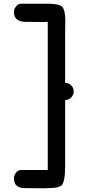

<svg xmlns="http://www.w3.org/2000/svg" viewBox="-20 -815 470 1029"><path d="M55 142Q55 137 56 129.5Q57 122 67 109Q77 96 95 96H202H236V19V8V-210V-231V-301V-371V-392V-610V-620V-698L212 -697L113 -698Q55 -701 55 -749Q55 -754 56 -761.5Q57 -769 67 -782Q77 -795 95 -795H202H232H245Q300 -794 315 -776.5Q330 -759 330 -703Q330 -695 329.5 -673.5Q329 -652 329 -639V-602V-392V-381V-371Q348 -371 361.5 -357.5Q375 -344 375 -325Q375 -306 361.5 -292.5Q348 -279 329 -279V-231V-221V-190V0V73Q329 165 308 180Q296 188 274 191Q262 193 232 193V194H202L113 193Q55 193 55 142Z"/></svg>

Font: Soda Fountain
Style: Regular
Weight: 400
Version: Version 1.0